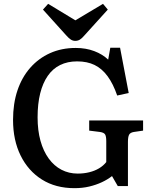

<svg xmlns="http://www.w3.org/2000/svg" viewBox="-20 -967 796 1001"><path d="M368 14Q270 14 198.5 -31Q127 -76 87.5 -156Q48 -236 48 -342Q48 -427 71 -495.5Q94 -564 137.5 -613.5Q181 -663 241 -690Q301 -717 375 -717Q428 -717 471.5 -700.5Q515 -684 544 -656L555 -718H606L651 -482L591 -469Q570 -530 541 -569.5Q512 -609 473.5 -628Q435 -647 382 -647Q332 -647 293.5 -628Q255 -609 229 -571.5Q203 -534 189.5 -480Q176 -426 176 -355Q176 -287 191 -233Q206 -179 234 -140.5Q262 -102 300.5 -82Q339 -62 385 -62Q417 -62 445.5 -69Q474 -76 496.5 -89.5Q519 -103 534 -122V-231Q534 -256 528 -266Q522 -276 501 -279L445 -286V-339H726V-286L678 -279Q659 -276 653 -264.5Q647 -253 647 -227V3H594L564 -49Q541 -31 511 -17Q481 -3 445.5 5.5Q410 14 368 14ZM372 -754Q360 -754 349.5 -760.5Q339 -767 324 -784L204 -917L231 -947L373 -861L517 -947L542 -917L418 -780Q407 -767 396.5 -760.5Q386 -754 372 -754Z"/></svg>

Font: Literata 18pt Medium
Style: Regular
Weight: 500
Designer: Latin by Veronika Burian and Jose Scaglione. Greek by Irene Vlachou. Cyrillic by Vera Evstafieva.
Foundry: TypeTogether
Version: Version 3.103;gftools[0.9.29]